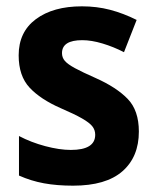

<svg xmlns="http://www.w3.org/2000/svg" viewBox="-20 -577 495 607"><path d="M419 -161Q419 -81 367 -35.5Q315 10 211 10Q160 10 119 2.5Q78 -5 40 -22V-147Q78 -127 123 -115Q168 -103 204 -103Q281 -103 281 -151Q281 -166 272 -177.5Q263 -189 239.5 -202.5Q216 -216 172 -235Q108 -263 73.5 -300Q39 -337 39 -402Q39 -476 93.5 -516.5Q148 -557 239 -557Q286 -557 328 -546Q370 -535 412 -514L372 -412Q339 -429 304 -439.5Q269 -450 240 -450Q176 -450 176 -409Q176 -395 185 -384.5Q194 -374 217 -361.5Q240 -349 283 -330Q348 -301 383.5 -264.5Q419 -228 419 -161Z"/></svg>

Font: Noto Sans Lao SemiCondensed
Style: Bold
Weight: 700
Width: 4
Designer: Monotype Design Team
Foundry: Monotype Imaging Inc.
Version: Version 2.003; ttfautohint (v1.8.4.7-5d5b)